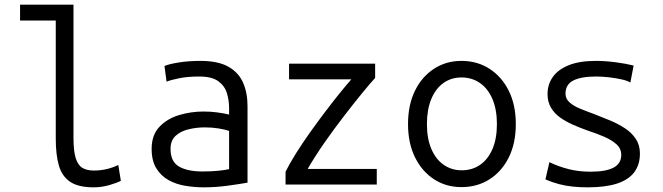

<svg xmlns="http://www.w3.org/2000/svg" viewBox="-20 -791 2840 823"><path d="M382 12Q316 12 281 -11.5Q246 -35 232.5 -81Q219 -127 219 -197V-703H66V-771H295V-200Q295 -144 304.5 -113.5Q314 -83 333 -71.5Q352 -60 382 -60Q413 -60 440.5 -67Q468 -74 487 -84L498 -16Q484 -8 450 2Q416 12 382 12Z M854 12Q814 12 774.5 5.5Q735 -1 702.5 -19Q670 -37 650 -69.5Q630 -102 630 -153Q630 -212 663 -247Q696 -282 747 -297.5Q798 -313 852 -313Q881 -313 908.5 -309.5Q936 -306 962 -300V-328Q962 -361 952.5 -392Q943 -423 915.5 -443Q888 -463 834 -463Q784 -463 747.5 -455.5Q711 -448 694 -441L685 -508Q702 -516 745 -523Q788 -530 839 -530Q915 -530 959 -505Q1003 -480 1022 -436.5Q1041 -393 1041 -336V-8Q1007 -2 956 5Q905 12 854 12ZM848 -56Q886 -56 915.5 -59Q945 -62 962 -66V-230Q944 -236 916.5 -240.5Q889 -245 858 -245Q823 -245 789 -237Q755 -229 733 -209Q711 -189 711 -153Q711 -98 747.5 -77Q784 -56 848 -56Z M1204 0V-55Q1222 -91 1249 -134Q1276 -177 1308 -222Q1340 -267 1372.5 -310Q1405 -353 1434.5 -389.5Q1464 -426 1486 -451H1219V-518H1588V-457Q1566 -433 1530.5 -389.5Q1495 -346 1453 -291.5Q1411 -237 1370.5 -179Q1330 -121 1299 -67H1595V0Z M1958 11Q1892 11 1840.5 -22.5Q1789 -56 1759 -116.5Q1729 -177 1729 -259Q1729 -341 1758.5 -401.5Q1788 -462 1840 -496Q1892 -530 1958 -530Q2026 -530 2078.5 -496Q2131 -462 2161 -401.5Q2191 -341 2191 -259Q2191 -177 2161 -116.5Q2131 -56 2078.5 -22.5Q2026 11 1958 11ZM1959 -61Q2004 -61 2038 -84.5Q2072 -108 2091 -152.5Q2110 -197 2110 -259Q2110 -321 2091 -366Q2072 -411 2037.5 -435Q2003 -459 1958 -459Q1914 -459 1880.5 -435Q1847 -411 1828.5 -366Q1810 -321 1810 -259Q1810 -197 1829 -152.5Q1848 -108 1882 -84.5Q1916 -61 1959 -61Z M2499 12Q2467 12 2436.5 9Q2406 6 2377 -1.5Q2348 -9 2318 -22L2335 -96Q2374 -77 2417.5 -66Q2461 -55 2511 -55Q2577 -55 2610 -72.5Q2643 -90 2643 -127Q2643 -154 2622.5 -172.5Q2602 -191 2569.5 -205Q2537 -219 2500 -231Q2469 -242 2438 -255.5Q2407 -269 2382 -286.5Q2357 -304 2342 -329Q2327 -354 2327 -388Q2327 -429 2349.5 -461Q2372 -493 2418 -511.5Q2464 -530 2534 -530Q2575 -530 2620 -524Q2665 -518 2696 -510L2682 -437Q2670 -445 2645.5 -450.5Q2621 -456 2592 -459.5Q2563 -463 2535 -463Q2471 -463 2437.5 -446Q2404 -429 2404 -389Q2404 -368 2421 -352.5Q2438 -337 2466 -325.5Q2494 -314 2527 -302Q2561 -289 2595.5 -274.5Q2630 -260 2659 -241Q2688 -222 2705.5 -195.5Q2723 -169 2723 -133Q2723 -85 2698.5 -52.5Q2674 -20 2624.5 -4Q2575 12 2499 12Z"/></svg>

Font: Ubuntu Sans Mono
Style: Regular
Weight: 400
Monospace: yes
Designer: Dalton Maag Ltd
Foundry: Dalton Maag Ltd
Version: Version 1.006